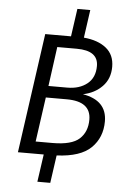

<svg xmlns="http://www.w3.org/2000/svg" viewBox="-63 -868 713 1068"><g transform="rotate(5 293.5 -334.5)"><path d="M532 -213Q532 -123 473 -65Q414 -7 281 -1L259 154H187L209 0H65L159 -668H303L325 -823H397L375 -667Q454 -660 500 -623Q546 -586 546 -519Q546 -452 504 -409Q462 -366 397 -353Q532 -330 532 -213ZM232 -602 202 -382H307Q375 -382 418 -416.5Q461 -451 461 -516Q461 -602 341 -602ZM445 -215Q445 -317 310 -317H193L158 -68H252Q359 -68 402 -107.5Q445 -147 445 -215Z"/></g></svg>

Font: FiraGO Book
Style: Italic
Weight: 350
Italic angle: -8°
Designer: bBox Type GmbH
Foundry: bBox Type GmbH
Version: Version 1.001